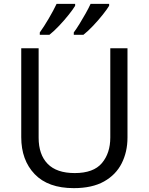

<svg xmlns="http://www.w3.org/2000/svg" viewBox="-20 -964 771 994"><path d="M640 -252Q640 -178 610 -118.5Q580 -59 518.5 -24.5Q457 10 362 10Q229 10 159.5 -62.5Q90 -135 90 -254V-714H180V-251Q180 -164 226.5 -116Q273 -68 367 -68Q464 -68 507.5 -119.5Q551 -171 551 -252V-714H640ZM545 -934Q535 -917 512 -888Q489 -859 462 -830.5Q435 -802 412 -784H362V-796Q376 -815 392 -841Q408 -867 423.5 -894.5Q439 -922 449 -944H545ZM369 -934Q359 -917 336 -888Q313 -859 286 -830.5Q259 -802 236 -784H186V-796Q207 -825 232 -867.5Q257 -910 273 -944H369Z"/></svg>

Font: Noto Sans Takri
Style: Regular
Weight: 400
Designer: Monotype Design Team
Foundry: Monotype Imaging Inc.
Version: Version 2.003; ttfautohint (v1.8.4.7-5d5b)